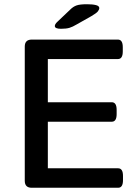

<svg xmlns="http://www.w3.org/2000/svg" viewBox="-20 -887 632 907"><path d="M130 0Q97 0 97 -33V-667Q97 -700 130 -700H537Q560 -700 560 -664V-644Q560 -608 537 -608H206V-404H508Q531 -404 531 -368V-348Q531 -312 508 -312H206V-92H538Q561 -92 561 -56V-36Q561 0 538 0ZM268 -751Q239 -751 239 -764Q239 -773 251 -784L312 -842Q326 -856 342 -861.5Q358 -867 391 -867Q417 -867 433 -863Q449 -859 449 -849Q449 -842 442.5 -833.5Q436 -825 412 -811L343 -772Q323 -760 308 -755.5Q293 -751 268 -751Z"/></svg>

Font: Asap Semi Expanded Medium
Style: Regular
Weight: 500
Width: 6
Designer: Pablo Cosgaya
Foundry: Omnibus-Type
Version: Version 3.001; ttfautohint (v1.8.4.7-5d5b)